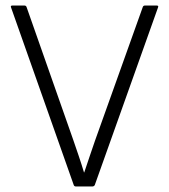

<svg xmlns="http://www.w3.org/2000/svg" viewBox="-20 -675 612 695"><path d="M255 0Q249 0 247 -5L20 -648Q17 -655 25 -655H68Q74 -655 76 -650L245 -169Q255 -140 265 -110.5Q275 -81 284 -51H285Q295 -80 304.5 -109Q314 -138 324 -166L497 -650Q499 -655 505 -655H547Q555 -655 552 -648L323 -5Q320 0 314 0Z"/></svg>

Font: Sofia Sans Light
Style: Regular
Weight: 300
Designer: Botio Nikoltchev, Ani Petrova
Foundry: lettersoup
Version: Version 4.100; ttfautohint (v1.8.3)